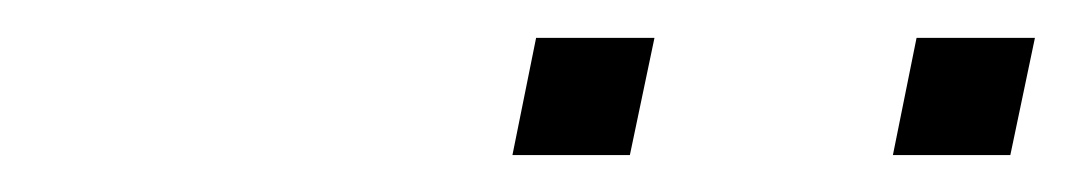

<svg xmlns="http://www.w3.org/2000/svg" viewBox="-20 -677 575 103"><path d="M254.9 -593.8 267.6 -656.7H331.1L317.9 -593.8ZM459 -593.8 471.7 -656.7H535.2L522 -593.8Z"/></svg>

Font: CMU Bright
Style: Oblique
Weight: 500
Italic angle: -12°
Version: Version 0.7.0